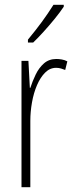

<svg xmlns="http://www.w3.org/2000/svg" viewBox="-20 -835 311 804"><path d="M216 -588Q226 -588 238.5 -586Q251 -584 262 -578L253 -542Q246 -545 236 -548Q226 -551 215 -551Q189 -551 169 -531Q149 -511 135 -478.5Q121 -446 114 -406.5Q107 -367 107 -329V-51H70V-580H99L105 -467H107Q116 -495 129.5 -523Q143 -551 164 -569.5Q185 -588 216 -588ZM247 -807Q231 -783 208.5 -755.5Q186 -728 162 -701.5Q138 -675 119 -657H97V-669Q130 -709 155 -743Q180 -777 204 -815H247Z"/></svg>

Font: Noto Sans Tamil UI ExtraCondensed ExtraLight
Style: Regular
Weight: 200
Width: 2
Designer: Jelle Bosma - Monotype Design Team
Foundry: Monotype Imaging Inc.
Version: Version 2.004; ttfautohint (v1.8.4.7-5d5b)